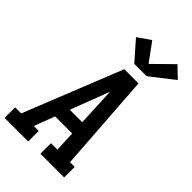

<svg xmlns="http://www.w3.org/2000/svg" viewBox="-296 -1087 1185 1185"><g transform="rotate(45 296.5 -494.5)"><path d="M-7 0V-92H46L303 -735H427L472 -92H513V0H306V-92H362L356 -227H207L156 -92H199V0ZM242 -320H351L343 -490Q342 -511 341 -532Q340 -553 339 -575Q331 -553 323 -532Q315 -511 307 -490ZM323 -802 214 -926 298 -984 386 -864 513 -989 584 -921 431 -802Z"/></g></svg>

Font: Iosevka Etoile SmBdObl
Style: Regular
Weight: 600
Italic angle: -9°
Designer: Belleve Invis
Foundry: Belleve Invis
Version: Version 15.5.2; ttfautohint (v1.8.4)